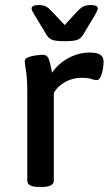

<svg xmlns="http://www.w3.org/2000/svg" viewBox="-20 -738 442 760"><path d="M134 2Q88 2 88 -23V-365Q88 -428 83 -457Q78 -486 78 -496Q78 -506 92 -511.5Q106 -517 123.5 -519Q141 -521 151 -521Q166 -521 172.5 -505.5Q179 -490 186 -450Q211 -487 251.5 -508.5Q292 -530 335 -530Q365 -530 377.5 -521Q390 -512 390 -494Q390 -480 387 -463Q384 -446 378 -433.5Q372 -421 364 -421Q353 -421 341 -425.5Q329 -430 302 -430Q267 -430 237 -413Q207 -396 193 -370V-23Q193 2 146 2ZM340 -718Q367 -718 367 -704Q367 -700 363.5 -693Q360 -686 355 -677L310 -602Q302 -588 289 -581.5Q276 -575 236 -575Q197 -575 184 -581.5Q171 -588 163 -602L118 -677Q112 -686 108.5 -693Q105 -700 105 -704Q105 -718 133 -718Q151 -718 161.5 -712.5Q172 -707 185 -693L236 -639L286 -693Q299 -707 310 -712.5Q321 -718 340 -718Z"/></svg>

Font: Asap Semi Expanded Medium
Style: Regular
Weight: 500
Width: 6
Designer: Pablo Cosgaya
Foundry: Omnibus-Type
Version: Version 3.001; ttfautohint (v1.8.4.7-5d5b)